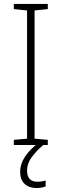

<svg xmlns="http://www.w3.org/2000/svg" viewBox="-20 -734 312 972"><path d="M222 0H50V-26L117 -32V-681L50 -688V-714H222V-688L155 -681V-32L222 -26ZM117 129Q117 186 169 186Q182 186 193.5 184Q205 182 211 180V210Q203 213 191 215.5Q179 218 165 218Q127 218 104.5 197Q82 176 82 135Q82 97 106 60Q130 23 175 -11L199 0Q163 31 140 62.5Q117 94 117 129Z"/></svg>

Font: Noto Sans Kannada SemiCondensed ExtraLight
Style: Regular
Weight: 200
Width: 4
Designer: Jelle Bosma - Monotype Design Team
Foundry: Monotype Imaging Inc.
Version: Version 2.005; ttfautohint (v1.8.4.7-5d5b)